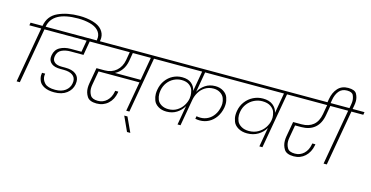

<svg xmlns="http://www.w3.org/2000/svg" viewBox="-109 -1542 4560 2357"><g transform="rotate(15 2171.0 -363.0)"><path d="M657 -976Q750 -976 828.5 -953.5Q907 -931 945.5 -885.5Q984 -840 984 -785Q984 -766 980 -745L977 -728H937L940 -745Q943 -762 943 -778Q943 -828 906 -867Q869 -906 799 -923.5Q729 -941 651 -941Q325 -941 290 -742L289 -740H441L435 -705H284L160 0H119L243 -705H92L98 -740H249L250 -742Q273 -871 388 -923.5Q503 -976 657 -976Z M663 -526Q599 -526 551 -503Q503 -480 492 -421Q490 -409 490 -399Q490 -362 519.5 -339.5Q549 -317 608 -317H653Q739 -317 785 -282.5Q831 -248 831 -188Q831 -171 828 -151Q815 -80 755 -34.5Q695 11 597 11Q522 11 473 -13.5Q424 -38 407 -75Q390 -112 390 -148Q390 -165 393 -182H433Q430 -167 430 -152Q430 -102 468 -62Q506 -22 602 -22Q682 -22 730.5 -58.5Q779 -95 789 -152Q792 -168 792 -181Q792 -231 753 -258.5Q714 -286 641 -286H598Q524 -286 486 -315.5Q448 -345 448 -393Q448 -407 451 -422Q464 -494 521.5 -525.5Q579 -557 655 -557H794L820 -705H371L377 -740H1020L1014 -705H859L828 -526Z M1828 -705H1676L1552 0H1512L1579 -378H1059L1028 -204Q1023 -177 1023 -154Q1023 -107 1047 -67Q1071 -27 1143 -27Q1210 -27 1256.5 -71.5Q1303 -116 1316 -189L1318 -201H1357Q1357 -199 1357 -197Q1357 -193 1356 -188Q1340 -98 1280.5 -44.5Q1221 9 1136 9Q1046 9 1014.5 -40.5Q983 -90 983 -149Q983 -175 988 -206L1024 -410H1128Q1216 -410 1275 -461Q1334 -512 1350 -600L1368 -705H950L956 -740H1834ZM1636 -705H1407L1389 -600Q1377 -532 1342 -484Q1307 -436 1258 -412H1585Z M1589 250 1504 64H1545L1631 250Z M2326 -705 2281 -446Q2312 -503 2366 -539Q2420 -575 2493 -575Q2552 -575 2596 -547Q2640 -519 2655 -477Q2670 -435 2670 -397Q2670 -374 2666 -349Q2653 -278 2616.5 -225.5Q2580 -173 2527.5 -145.5Q2475 -118 2415 -118Q2386 -118 2357 -124L2363 -158Q2387 -153 2414 -153Q2464 -153 2508 -176Q2552 -199 2583 -243.5Q2614 -288 2625 -349Q2629 -371 2629 -390Q2629 -422 2615.5 -457.5Q2602 -493 2565 -516.5Q2528 -540 2479 -540Q2417 -540 2371 -510.5Q2325 -481 2298 -435.5Q2271 -390 2262 -341L2202 0H2164L2207 -245Q2175 -188 2119.5 -152.5Q2064 -117 1990 -117Q1928 -117 1883.5 -145Q1839 -173 1824 -215Q1809 -257 1809 -294Q1809 -320 1814 -349Q1826 -417 1863.5 -468.5Q1901 -520 1955 -547.5Q2009 -575 2071 -575Q2146 -575 2189 -539.5Q2232 -504 2243 -448L2288 -705H1764L1770 -740H2846L2840 -705ZM2005 -152Q2067 -152 2114 -181Q2161 -210 2189 -254.5Q2217 -299 2225 -345Q2228 -365 2228 -383Q2228 -412 2218.5 -447.5Q2209 -483 2172 -511.5Q2135 -540 2073 -540Q2022 -540 1975.5 -517Q1929 -494 1896.5 -450.5Q1864 -407 1854 -349Q1850 -325 1850 -303Q1850 -270 1863 -234.5Q1876 -199 1914 -175.5Q1952 -152 2005 -152Z M3525 -740 3519 -705H3367L3243 0H3204L3247 -246Q3214 -188 3154 -151.5Q3094 -115 3015 -115Q2948 -115 2900.5 -143.5Q2853 -172 2837 -214.5Q2821 -257 2821 -296Q2821 -322 2826 -350Q2838 -418 2877.5 -470Q2917 -522 2974.5 -550.5Q3032 -579 3097 -579Q3176 -579 3223 -542.5Q3270 -506 3283 -448L3328 -705H2776L2782 -740ZM3028 -149Q3095 -149 3146 -178.5Q3197 -208 3227 -253.5Q3257 -299 3265 -345V-346Q3269 -366 3269 -385Q3269 -414 3258 -450.5Q3247 -487 3206.5 -516Q3166 -545 3098 -545Q3044 -545 2994.5 -521Q2945 -497 2910.5 -452.5Q2876 -408 2866 -349Q2862 -325 2862 -304Q2862 -270 2876.5 -233.5Q2891 -197 2931.5 -173Q2972 -149 3028 -149Z M3561 -362 3533 -203Q3528 -176 3528 -153Q3528 -106 3551.5 -66.5Q3575 -27 3647 -27Q3714 -27 3760.5 -71.5Q3807 -116 3820 -189L3823 -203H3862L3860 -190Q3843 -99 3784 -45Q3725 9 3641 9Q3550 9 3519 -40Q3488 -89 3488 -148Q3488 -175 3493 -206L3527 -396H3635Q3725 -396 3782 -443Q3839 -490 3856 -585L3877 -705H3455L3461 -740H4063L4057 -705H3917L3896 -585Q3877 -474 3811 -418Q3745 -362 3639 -362Z M4342 -740 4336 -705H4185L4061 0H4020L4144 -705H3993L3999 -740H4151L4159 -785Q4164 -811 4164 -833Q4164 -870 4148 -905.5Q4132 -941 4068 -941Q4003 -941 3967 -897Q3931 -853 3919 -785L3910 -729H3870L3879 -783Q3894 -869 3942.5 -922.5Q3991 -976 4074 -976Q4158 -976 4181.5 -933Q4205 -890 4205 -842Q4205 -815 4199 -783L4191 -740Z"/></g></svg>

Font: Fz Poppins ExtLt
Style: Italic
Weight: 200
Italic angle: -10°
Designer: Ninad Kale (Devanagari), Jonny Pinhorn (Latin)
Foundry: Indian Type Foundry
Version: Vit hóa bi Vntype.Com & FontZin.Com